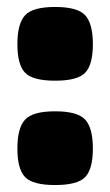

<svg xmlns="http://www.w3.org/2000/svg" viewBox="-20 -526 317 552"><path d="M52 -17Q30 -40 30 -99Q30 -158 52 -182Q74 -206 138.5 -206Q203 -206 225 -182Q247 -158 247 -99Q247 -40 225 -17Q203 6 138.5 6Q74 6 52 -17ZM52 -317Q30 -340 30 -399Q30 -458 52 -482Q74 -506 138.5 -506Q203 -506 225 -482Q247 -458 247 -399Q247 -340 225 -317Q203 -294 138.5 -294Q74 -294 52 -317Z"/></svg>

Font: Changa One
Style: Regular
Weight: 400
Designer: Eduardo Rodriguez Tunni
Foundry: Eduardo Rodriguez Tunni
Version: Version 1.003